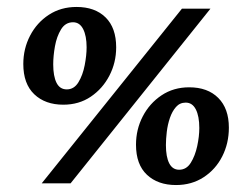

<svg xmlns="http://www.w3.org/2000/svg" viewBox="-20 -527 715 552"><path d="M100 0 503 -502H585L183 0ZM162 -226Q110 -226 78.5 -256Q47 -286 47 -343Q47 -387 66.5 -424.5Q86 -462 120.5 -484.5Q155 -507 200 -507Q253 -507 283.5 -477Q314 -447 314 -391Q314 -347 294.5 -309.5Q275 -272 241 -249Q207 -226 162 -226ZM172 -270Q193 -270 205.5 -290.5Q218 -311 223.5 -339.5Q229 -368 229 -391Q229 -424 219 -443.5Q209 -463 190 -463Q168 -463 155.5 -442.5Q143 -422 138 -394Q133 -366 133 -342Q133 -308 142.5 -289Q152 -270 172 -270ZM486 5Q434 5 402.5 -24.5Q371 -54 371 -111Q371 -155 390.5 -192.5Q410 -230 444.5 -253Q479 -276 524 -276Q577 -276 607.5 -245.5Q638 -215 638 -160Q638 -115 619 -77.5Q600 -40 565.5 -17.5Q531 5 486 5ZM495 -39Q516 -39 528.5 -59Q541 -79 547 -107Q553 -135 553 -159Q553 -193 543 -212.5Q533 -232 514 -232Q497 -232 486 -219.5Q475 -207 468.5 -188Q462 -169 459.5 -148Q457 -127 457 -110Q457 -76 466.5 -57.5Q476 -39 495 -39Z"/></svg>

Font: Rasa SemiBold
Style: Italic
Weight: 600
Italic angle: -7.10001°
Designer: Anna Giedrys (Yrsa+Rasa design), David Brezina (Yrsa art-direction, Rasa art-direction, design)
Foundry: Rosetta Type Foundry
Version: Version 2.004